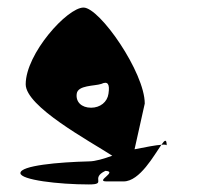

<svg xmlns="http://www.w3.org/2000/svg" viewBox="-20 -732 536 508"><path d="M34 -274C34 -256 135 -244 215 -244C265 -244 217 -260 259 -280C293 -278 230 -252 262 -252H307C350 -252 388 -322 407 -349C392 -348 366 -343 336 -337L363 -458C363 -540 244 -712 201 -712C158 -712 48 -590 48 -509C48 -450 215 -360 277 -320C255 -312 232 -305 215 -305C135 -303 34 -294 34 -274ZM183 -484C186 -507 230 -504 248 -510C265 -518 271 -510 267 -484C264 -462 245 -447 221 -447C196 -447 180 -462 183 -484ZM407 -349C416 -350 421 -349 421 -347C421 -365 416 -362 407 -349Z"/></svg>

Font: Ampere
Style: SCUltCnd
Weight: 400
Version: Version 1